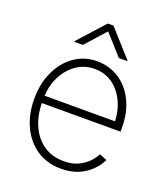

<svg xmlns="http://www.w3.org/2000/svg" viewBox="-139 -846 836 956"><g transform="rotate(20 279.5 -368.5)"><path d="M294.4 11.7Q220.7 11.7 166 -24.9Q111.3 -61.5 81.3 -125.5Q51.3 -189.5 51.3 -270.5Q51.3 -352.1 81.3 -416Q111.3 -480 163.8 -516.6Q216.3 -553.2 283.7 -553.2Q330.1 -553.2 371.1 -535.2Q412.1 -517.1 443.6 -482.2Q475.1 -447.3 493.2 -397.2Q511.2 -347.2 511.2 -283.7V-263.2H79.1V-302.2H487.8L468.3 -286.6Q468.3 -350.1 445.3 -401.6Q422.4 -453.1 380.9 -483.2Q339.4 -513.2 283.7 -513.2Q229.5 -513.2 186.8 -482.7Q144 -452.1 119.1 -400.9Q94.2 -349.6 94.2 -286.1V-268.1Q94.2 -199.7 118.2 -145.5Q142.1 -91.3 187 -59.8Q231.9 -28.3 294.4 -28.3Q339.4 -28.3 371.1 -43.5Q402.8 -58.6 423.3 -80.6Q443.8 -102.5 453.6 -122.6L493.2 -106.4Q481 -79.1 454.8 -51.8Q428.7 -24.4 388.7 -6.3Q348.6 11.7 294.4 11.7ZM377.9 -605 282.2 -711.4 187 -605H142.1V-608.9L267.6 -747.6H297.4L421.9 -608.9V-605Z"/></g></svg>

Font: Inter Tight ExtraLight
Style: Regular
Weight: 250
Designer: Rasmus Andersson
Foundry: rsms
Version: Version 3.004